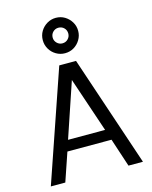

<svg xmlns="http://www.w3.org/2000/svg" viewBox="-129 -968 832 1051"><g transform="rotate(-15 287.0 -442.0)"><path d="M26 0 242 -628H337L548 0H466L413 -161H163L108 0ZM183 -222H393L288 -533ZM290.5 -684Q263.5 -684 240.5 -697.5Q217.5 -711 204 -734Q190.5 -757 190.5 -784Q190.5 -812 204 -834.5Q217.5 -857 240.5 -870.8Q263.5 -884.5 290.5 -884.5Q318.5 -884.5 341 -870.8Q363.5 -857 377.2 -834.5Q391 -812 391 -784Q391 -757 377.2 -734Q363.5 -711 341 -697.5Q318.5 -684 290.5 -684ZM290.5 -740Q309.5 -740 322.2 -753Q335 -766 335 -784Q335 -803 322.2 -815.8Q309.5 -828.5 290.5 -828.5Q272.5 -828.5 259.5 -815.8Q246.5 -803 246.5 -784Q246.5 -766 259.5 -753Q272.5 -740 290.5 -740Z"/></g></svg>

Font: Karla ExtraLight
Style: Regular
Weight: 400
Version: Version 2.001